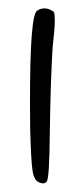

<svg xmlns="http://www.w3.org/2000/svg" viewBox="-20 -524 189 450"><path d="M72.3 -502Q87.9 -507.8 101.6 -499Q105.5 -498 106.9 -494.1Q108.4 -490.2 108.4 -474.6Q108.4 -456.1 103.5 -415Q98.6 -340.8 96.7 -210.9Q95.7 -107.4 89.8 -99.1Q84 -90.8 71.3 -96.7Q59.6 -101.6 56.2 -124.5Q52.7 -147.5 50.8 -218.8Q47.9 -463.9 63.5 -494.1Q65.4 -499 72.3 -502Z"/></svg>

Font: JasonHandwriting3
Style: Regular
Weight: 400
Version: Version 1.24.9